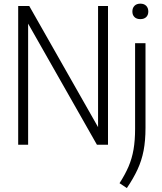

<svg xmlns="http://www.w3.org/2000/svg" viewBox="-20 -772 864 1024"><path d="M77 0V-740H136L503 -94V-740H556V0H497L130 -646V0ZM656.5 231 617.5 205Q647.5 158.5 665.8 115.8Q684 73 692.2 25Q700.5 -23 700.5 -84V-541.5H756V-89.5Q756 -21.5 745.8 31.5Q735.5 84.5 713.5 132Q691.5 179.5 656.5 231ZM728.5 -670Q708.5 -670 697.2 -681Q686 -692 686 -710.5Q686 -729.5 697.2 -741Q708.5 -752.5 728.5 -752.5Q748.5 -752.5 759.8 -741Q771 -729.5 771 -710.5Q771 -692 759.8 -681Q748.5 -670 728.5 -670Z"/></svg>

Font: Encode Sans Condensed Light
Style: Regular
Weight: 300
Width: 3
Designer: Multiple Designers
Foundry: Impallari Type
Version: Version 3.000; ttfautohint (v1.8.3) -l 8 -r 50 -G 200 -x 14 